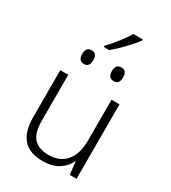

<svg xmlns="http://www.w3.org/2000/svg" viewBox="-228 -1065 1055 1188"><g transform="rotate(30 300.0 -471.0)"><path d="M286 -791Q324 -822 367 -867Q410 -912 433 -944V-952H366Q348 -921 313 -876Q278 -831 247 -799V-791ZM232 -688Q232 -736 193 -736Q153 -736 153 -688Q153 -638 193 -638Q232 -638 232 -688ZM445 -688Q445 -736 406 -736Q365 -736 365 -688Q365 -638 406 -638Q445 -638 445 -688ZM448 -90H451L460 0H509V-532H452V-243Q452 -143 407.5 -92Q363 -41 285 -41Q214 -41 178.5 -79Q143 -117 143 -205V-532H86V-196Q86 10 270 10Q339 10 383.5 -18Q428 -46 448 -90Z"/></g></svg>

Font: Noto Sans Mono UI Light
Style: Regular
Weight: 300
Designer: Monotype Design team
Foundry: Monotype Imaging Inc.
Version: 1.000